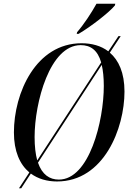

<svg xmlns="http://www.w3.org/2000/svg" viewBox="-20 -954 697 1021"><path d="M390 -783 388 -774H398C463 -812 562 -889 591 -925L593 -934H493C466 -885 425 -823 390 -783ZM81 47H93L144 -31C182 -3 230 11 283 11C533 11 642 -272 642 -467C642 -567 611 -634 564 -674L622 -762H610L556 -681C517 -711 467 -724 414 -724C171 -724 54 -460 54 -250C54 -150 85 -80 136 -37ZM164 -225C164 -409 245 -714 409 -714C461 -714 499 -688 518 -622L178 -101C169 -134 164 -175 164 -225ZM293 1C244 1 204 -25 182 -89L521 -609C528 -579 532 -542 532 -497C532 -311 455 1 293 1Z"/></svg>

Font: Noto Serif Display Condensed Medium
Style: Italic
Weight: 500
Width: 3
Italic angle: -12°
Designer: Monotype Design Team
Foundry: Monotype Imaging Inc.
Version: Version 2.009